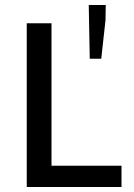

<svg xmlns="http://www.w3.org/2000/svg" viewBox="-20 -748 534 768"><path d="M87 0V-655H186V-85H466V0ZM339 -513 335 -728H403L402 -667L385 -513Z"/></svg>

Font: Mada Medium
Style: Regular
Weight: 500
Designer: Khaled Hosny
Version: Version 1.5